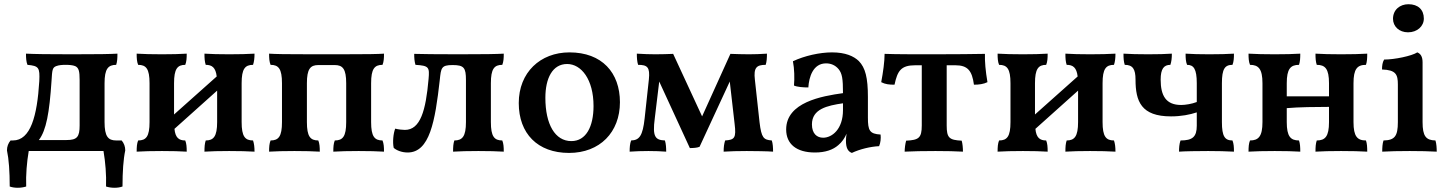

<svg xmlns="http://www.w3.org/2000/svg" viewBox="-20 -715 6857 909"><path d="M556 -50H530C492 -50 475 -69 475 -137V-321C475 -389 492 -408 530 -408C535 -423 536 -439 536 -461C500 -459 449 -458 319 -458C207 -458 142 -459 103 -461C103 -441 104 -423 110 -408C164 -403 169 -395 166 -331C156 -166 125 -50 41 -50H30C19 -37 13 -21 13 -3C22 39 26 98 26 168C48 176 79 176 104 168C102 112 107 53 116 0H470C479 53 484 112 482 168C507 176 538 176 560 168C560 98 564 39 573 -3C573 -21 567 -37 556 -50ZM357 -121C357 -67 345 -52 295 -52H164C199 -98 214 -181 224 -333C227 -384 228 -395 246 -402C259 -407 275 -408 291 -408C305 -408 324 -407 336 -402C353 -394 357 -378 357 -336Z M1124 -137V-321C1124 -389 1140 -408 1178 -408C1183 -423 1185 -439 1185 -461C1155 -459 1110 -458 1065 -458C1020 -458 976 -459 948 -461C948 -439 949 -423 954 -408C984 -408 1001 -395 1006 -353L804 -173V-321C804 -389 820 -408 857 -408C863 -423 864 -439 864 -461C835 -459 791 -458 747 -458C702 -458 656 -459 627 -461C627 -439 628 -423 634 -408C672 -408 688 -389 688 -321V-137C688 -69 672 -50 634 -50C628 -35 627 -19 627 3C656 1 702 0 747 0C791 0 835 1 864 3C864 -19 863 -35 857 -50C827 -50 810 -63 806 -105L1008 -286V-137C1008 -69 991 -50 954 -50C949 -35 948 -19 948 3C976 1 1020 0 1065 0C1110 0 1155 1 1185 3C1185 -19 1183 -35 1178 -50C1140 -50 1124 -69 1124 -137Z M1254 3C1283 1 1329 0 1374 0C1419 0 1465 1 1494 3C1494 -19 1493 -35 1487 -50C1449 -50 1433 -69 1433 -137V-321C1433 -388 1449 -407 1487 -407H1565C1603 -407 1619 -388 1619 -321V-137C1619 -69 1603 -50 1565 -50C1559 -35 1558 -19 1558 3C1587 1 1633 0 1678 0C1723 0 1769 1 1798 3C1798 -19 1797 -35 1791 -50C1753 -50 1737 -69 1737 -137V-321C1737 -389 1753 -408 1791 -408C1797 -423 1798 -439 1798 -461C1769 -459 1723 -458 1589 -458H1460C1329 -458 1283 -459 1254 -461C1254 -439 1255 -423 1261 -408C1299 -408 1315 -389 1315 -321V-137C1315 -69 1299 -50 1261 -50C1255 -35 1254 -19 1254 3Z M1910 7C2014 7 2040 -140 2062 -336C2068 -394 2069 -407 2123 -407C2177 -407 2186 -394 2186 -336V-137C2186 -69 2169 -50 2131 -50C2126 -35 2125 -19 2125 3C2154 1 2199 0 2245 0C2290 0 2336 1 2365 3C2365 -19 2364 -35 2358 -50C2320 -50 2304 -69 2304 -137V-321C2304 -389 2320 -408 2358 -408C2364 -423 2365 -439 2365 -461C2331 -459 2275 -458 2151 -458C2042 -458 1978 -459 1941 -460C1941 -442 1942 -424 1947 -408C2011 -404 2014 -397 2009 -341C1996 -191 1970 -100 1897 -100C1886 -100 1866 -102 1851 -106C1842 -83 1838 -41 1844 -15C1856 -4 1881 7 1910 7Z M2674 9C2820 9 2915 -89 2915 -231C2915 -371 2830 -467 2676 -467C2538 -467 2436 -372 2436 -227C2436 -83 2525 9 2674 9ZM2685 -47C2608 -47 2562 -126 2562 -252C2562 -345 2596 -412 2665 -412C2732 -412 2790 -339 2790 -213C2790 -116 2755 -47 2685 -47Z M3634 -50C3595 -53 3585 -62 3576 -136L3554 -337C3547 -395 3562 -408 3605 -408C3610 -423 3611 -440 3611 -461C3584 -459 3549 -458 3526 -458C3504 -458 3461 -459 3438 -460L3304 -164L3167 -460C3149 -459 3105 -458 3083 -458C3060 -458 3023 -459 2995 -461C2995 -442 2996 -424 3001 -408C3045 -408 3058 -397 3052 -339L3032 -155C3023 -72 3007 -51 2968 -50C2962 -34 2961 -17 2961 3C2985 1 3024 0 3050 0C3077 0 3111 1 3134 3C3134 -15 3133 -34 3128 -50C3083 -52 3068 -66 3080 -155L3101 -329L3246 -14C3262 -14 3280 -15 3292 -20L3435 -329L3458 -128C3466 -62 3458 -53 3413 -50C3408 -33 3406 -19 3406 3C3430 1 3481 0 3515 0C3545 0 3619 1 3640 3C3640 -16 3639 -35 3634 -50Z M4149 -78C4097 -81 4089 -97 4089 -158V-256C4089 -347 4077 -394 4046 -426C4022 -449 3983 -467 3919 -467C3861 -467 3789 -451 3734 -425C3741 -389 3742 -344 3739 -310C3755 -303 3783 -301 3807 -301C3810 -350 3829 -415 3891 -415C3913 -415 3934 -407 3950 -388C3967 -367 3971 -343 3971 -274C3871 -260 3702 -231 3702 -102C3702 -33 3751 7 3838 7C3888 7 3924 -6 3949 -28C3966 -42 3979 -61 3988 -82C3986 -70 3985 -58 3985 -49C3985 -15 3994 2 4013 9C4051 -9 4101 -21 4142 -23C4149 -39 4151 -60 4149 -78ZM3971 -194C3971 -103 3919 -63 3877 -63C3848 -63 3824 -82 3824 -126C3824 -199 3896 -215 3971 -226Z M4643 -460C4585 -459 4508 -458 4406 -458C4297 -458 4227 -458 4168 -460C4168 -424 4161 -373 4152 -326C4171 -316 4190 -314 4215 -314C4229 -379 4245 -406 4313 -406H4344V-121C4344 -61 4329 -52 4270 -49C4266 -35 4263 -13 4263 3C4295 1 4357 0 4409 0C4459 0 4507 1 4539 3C4539 -14 4537 -36 4533 -49C4474 -52 4462 -62 4462 -121V-406H4503C4561 -406 4582 -381 4591 -314C4615 -314 4637 -317 4655 -326C4646 -378 4642 -424 4643 -460Z M5200 -137V-321C5200 -389 5216 -408 5254 -408C5259 -423 5261 -439 5261 -461C5231 -459 5186 -458 5141 -458C5096 -458 5052 -459 5024 -461C5024 -439 5025 -423 5030 -408C5060 -408 5077 -395 5082 -353L4880 -173V-321C4880 -389 4896 -408 4933 -408C4939 -423 4940 -439 4940 -461C4911 -459 4867 -458 4823 -458C4778 -458 4732 -459 4703 -461C4703 -439 4704 -423 4710 -408C4748 -408 4764 -389 4764 -321V-137C4764 -69 4748 -50 4710 -50C4704 -35 4703 -19 4703 3C4732 1 4778 0 4823 0C4867 0 4911 1 4940 3C4940 -19 4939 -35 4933 -50C4903 -50 4886 -63 4882 -105L5084 -286V-137C5084 -69 5067 -50 5030 -50C5025 -35 5024 -19 5024 3C5052 1 5096 0 5141 0C5186 0 5231 1 5261 3C5261 -19 5259 -35 5254 -50C5216 -50 5200 -69 5200 -137Z M5765 -137V-321C5765 -389 5779 -408 5815 -408C5821 -423 5822 -439 5822 -461C5794 -459 5749 -458 5705 -458C5662 -458 5620 -459 5593 -461C5593 -439 5594 -423 5600 -408C5631 -408 5646 -389 5646 -321V-232C5623 -223 5592 -218 5572 -218C5500 -218 5475 -262 5475 -338C5475 -389 5490 -408 5521 -408C5526 -423 5528 -439 5528 -461C5501 -459 5459 -458 5416 -458C5371 -458 5327 -459 5299 -461C5299 -439 5300 -423 5305 -408C5343 -408 5356 -388 5356 -338C5356 -235 5383 -164 5524 -164C5572 -164 5613 -172 5646 -183V-120C5646 -67 5626 -50 5569 -50C5563 -33 5562 -14 5562 3C5589 1 5649 0 5700 0C5743 0 5786 1 5822 3C5822 -19 5821 -35 5815 -50C5779 -50 5765 -69 5765 -137Z M6388 -137V-321C6388 -389 6406 -408 6447 -408C6452 -423 6453 -439 6453 -461C6423 -459 6376 -458 6329 -458C6283 -458 6237 -459 6208 -461C6208 -439 6209 -423 6214 -408C6254 -408 6272 -389 6272 -321V-259H6072V-321C6072 -389 6090 -408 6130 -408C6135 -423 6136 -439 6136 -461C6107 -459 6061 -458 6015 -458C5968 -458 5921 -459 5891 -461C5891 -439 5892 -423 5898 -408C5938 -408 5957 -389 5957 -321V-137C5957 -69 5938 -50 5898 -50C5892 -35 5891 -19 5891 3C5921 1 5968 0 6015 0C6061 0 6107 1 6136 3C6136 -19 6135 -35 6130 -50C6090 -50 6072 -69 6072 -137V-203C6125 -208 6215 -209 6272 -209V-137C6272 -69 6254 -50 6214 -50C6209 -35 6208 -19 6208 3C6237 1 6283 0 6329 0C6376 0 6423 1 6453 3C6453 -19 6452 -35 6447 -50C6406 -50 6388 -69 6388 -137Z M6646 -562C6690 -562 6721 -591 6721 -627C6721 -669 6694 -695 6648 -695C6608 -695 6575 -669 6575 -626C6575 -590 6604 -562 6646 -562ZM6524 3C6554 1 6607 0 6654 0C6700 0 6750 1 6782 3C6782 -13 6781 -34 6776 -50C6731 -51 6715 -70 6715 -137V-420C6715 -448 6705 -461 6690 -467C6664 -450 6582 -433 6533 -433C6525 -420 6523 -404 6523 -386C6589 -384 6598 -362 6598 -315V-137C6598 -70 6583 -51 6530 -50C6525 -35 6524 -16 6524 3Z"/></svg>

Font: Vollkorn Semibold
Style: Regular
Weight: 600
Designer: Friedrich Althausen
Foundry: Friedrich Althausen
Version: Version 4.015;PS 004.015;hotconv 1.0.88;makeotf.lib2.5.64775